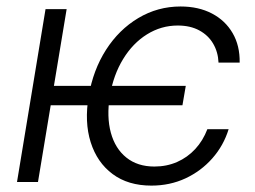

<svg xmlns="http://www.w3.org/2000/svg" viewBox="-20 -564 791 595"><path d="M555.7 -297.9 545.4 -237.8H118.7L128.9 -297.9ZM186.5 -535.6 97.7 0H32.7L121.1 -535.6ZM449.2 11.2Q377 11.2 328.9 -24.7Q280.8 -60.5 261 -123.3Q241.2 -186 254.9 -266.6Q268.6 -347.2 308.6 -409.7Q348.6 -472.2 408.7 -508.1Q468.8 -543.9 539.6 -543.9Q595.2 -543.9 636.7 -522.2Q678.2 -500.5 700.9 -461.4Q723.6 -422.4 722.7 -370.1H657.2Q655.8 -402.8 640.6 -428.7Q625.5 -454.6 597.7 -469.7Q569.8 -484.9 530.8 -484.9Q479.5 -484.9 435.5 -457.5Q391.6 -430.2 361.6 -381.1Q331.5 -332 320.3 -266.6Q310.1 -202.1 323.5 -152.8Q336.9 -103.5 371.6 -75.7Q406.2 -47.9 458.5 -47.9Q496.6 -47.9 528.8 -62Q561 -76.2 585 -102.1Q608.9 -127.9 622.6 -163.6H688.5Q672.9 -112.8 637.9 -73.2Q603 -33.7 554.7 -11.2Q506.3 11.2 449.2 11.2Z"/></svg>

Font: Inter 20pt Light
Style: Italic
Weight: 300
Italic angle: -9.3988°
Version: Version 4.001;git-66647c0bb